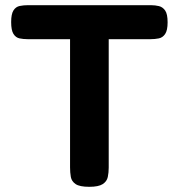

<svg xmlns="http://www.w3.org/2000/svg" viewBox="-20 -711 688 740"><path d="M562 -691Q578 -691 592.5 -687.5Q607 -684 616.5 -670.5Q626 -657 626 -625Q626 -594 616.5 -580Q607 -566 592 -563Q577 -560 560 -560H399V-65Q399 -46 395.5 -29Q392 -12 376 -1.5Q360 9 324 9Q287 9 271.5 -1.5Q256 -12 253 -29Q250 -46 250 -66V-560H87Q70 -560 55.5 -563Q41 -566 32 -580Q23 -594 23 -626Q23 -657 32 -671Q41 -685 56 -688Q71 -691 87 -691Z"/></svg>

Font: Fredoka SemiBold
Style: Regular
Weight: 600
Designer: Ben Nathan
Foundry: Milena B. Brandão, Ben Nathan
Version: Version 2.001